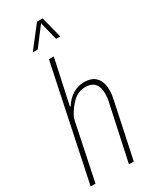

<svg xmlns="http://www.w3.org/2000/svg" viewBox="-237 -1005 866 1068"><g transform="rotate(-30 196.5 -471.5)"><path d="M6 0 159 -729H190L128 -442H133Q158 -482 192 -501.5Q226 -521 262 -521Q308 -521 332.5 -499.5Q357 -478 363 -440Q369 -402 358 -354L283 0H252L329 -358Q337 -397 333 -428Q329 -459 310.5 -476.5Q292 -494 257 -494Q211 -494 177 -462.5Q143 -431 116 -378L37 0ZM100 -807 206 -943H242L277 -807H250L221 -924L132 -807Z"/></g></svg>

Font: Hubot Sans Condensed ExtraLight
Style: Italic
Weight: 200
Width: 3
Italic angle: -12.0243°
Designer: Deni Anggara
Foundry: GitHub, Inc., Subsidiary of Microsoft Corporation
Version: Version 2.000